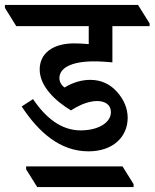

<svg xmlns="http://www.w3.org/2000/svg" viewBox="-67 -644 627 779"><path d="M292 -30C393 -30 451 -90 451 -166C451 -204 436 -239 409 -270C379 -304 342 -320 299 -320C267 -320 231 -311 195 -289C182 -298 174 -312 174 -327C174 -367 220 -395 315 -395C341 -395 367 -393 389 -391V-538H540V-549L493 -624H-47V-612L-1 -538H293V-465C270 -467 252 -468 234 -468C149 -468 94 -429 94 -362C94 -295 156 -235 221 -196C264 -224 300 -234 327 -234C361 -234 383 -218 383 -189C383 -147 333 -115 260 -115C182 -115 119 -165 67 -242L21 -212C90 -107 177 -30 292 -30ZM84 115H475V103L430 31H39V43Z"/></svg>

Font: Noto Serif Devanagari SemiCondensed SemiBold
Style: Regular
Weight: 600
Width: 4
Designer: Universal Thirst, Indian Type Foundry and the Monotype Design Team
Foundry: Monotype Imaging Inc.
Version: Version 2.004